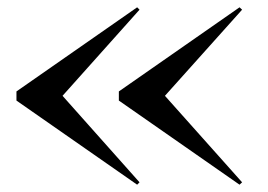

<svg xmlns="http://www.w3.org/2000/svg" viewBox="-20 -650 734 525"><path d="M431 -388 642 -151.5 635 -145 305 -375V-400L635 -630L642 -623.5ZM151 -388 361.5 -151.5 355 -145 25 -375V-400L355 -630L361.5 -623.5Z"/></svg>

Font: Bodoni Moda 16pt
Style: Regular
Weight: 400
Version: Version 2.3